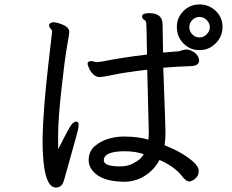

<svg xmlns="http://www.w3.org/2000/svg" viewBox="-20 -817 1040 862"><path d="M519 -70Q446 -70 446 -97Q446 -138 541 -138Q586 -138 625 -125Q613 -100 573 -81Q551 -70 519 -70ZM231 25Q242 25 252 18.5Q262 12 268 -10Q274 -32 300.5 -126Q327 -220 330 -234Q333 -248 333 -257Q333 -271 322 -271Q315 -271 306 -263.5Q297 -256 271 -205Q245 -154 241 -148V-216Q241 -279 255.5 -413Q270 -547 280.5 -606.5Q291 -666 291 -674Q291 -698 246 -712Q231 -717 220 -717Q205 -717 200 -704Q200 -697 204.5 -692Q209 -687 211.5 -683Q214 -679 214 -675L197 -528Q173 -317 171 -193Q171 25 231 25ZM876 -649Q857 -649 843.5 -662.5Q830 -676 830 -695Q830 -714 843.5 -727.5Q857 -741 876 -741Q894 -741 908 -727Q922 -713 922 -695Q922 -677 908 -663Q894 -649 876 -649ZM543 -1Q594 -3 634.5 -30.5Q675 -58 696 -99Q766 -68 799 -24Q816 -2 831 -2Q834 -2 844 -6.5Q854 -11 863 -21.5Q872 -32 872 -51Q872 -70 844 -94Q797 -134 719 -165Q723 -196 723 -219Q723 -248 713 -513Q770 -518 832 -520Q874 -520 874 -546Q872 -566 856 -579Q840 -592 819 -595Q809 -595 800.5 -592Q792 -589 784 -587L712 -581L710 -707Q710 -758 650 -758Q620 -758 618 -745Q618 -733 626.5 -728.5Q635 -724 636.5 -715.5Q638 -707 640 -572Q536 -560 433 -540L413 -538L390 -543Q373 -543 373 -529Q373 -527 378.5 -513Q384 -499 397 -485Q410 -471 427 -471Q441 -471 490 -481.5Q539 -492 641 -504L648 -223Q648 -203 646 -190Q602 -204 535 -204Q500 -204 465.5 -193.5Q431 -183 405 -160.5Q379 -138 378 -99Q378 -58 419 -29.5Q460 -1 543 -1ZM876 -592Q918 -592 948.5 -622.5Q979 -653 979 -696Q979 -739 948.5 -768Q918 -797 876 -797Q833 -797 803.5 -767.5Q774 -738 774 -696Q774 -653 803 -622.5Q832 -592 876 -592Z"/></svg>

Font: LXGW WenKai TC
Style: Bold
Weight: 700
Designer: LXGW / Fontworks Inc.
Foundry: LXGW / Fontworks Inc.
Version: Version 1.330;April 28, 2024